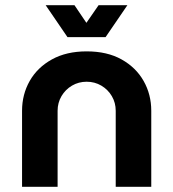

<svg xmlns="http://www.w3.org/2000/svg" viewBox="-20 -720 667 740"><path d="M65 0V-293Q65 -356 94.5 -408Q124 -460 180 -491Q236 -522 314 -522Q393 -522 448.5 -491Q504 -460 533.5 -408Q563 -356 563 -293V0H426V-293Q426 -324 411 -349.5Q396 -375 370.5 -390Q345 -405 314 -405Q283 -405 257.5 -390Q232 -375 217 -349.5Q202 -324 202 -293V0ZM240 -577 156 -700H267L313 -632L360 -700H471L387 -577Z"/></svg>

Font: MuseoModerno Thin SemiBold
Style: Regular
Weight: 600
Version: Version 1.003